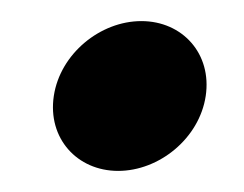

<svg xmlns="http://www.w3.org/2000/svg" viewBox="-20 -142 231 182"><path d="M31 -51C25 -11 53 20 92 20C131 20 169 -11 175 -51C181 -91 153 -122 114 -122C75 -122 37 -91 31 -51Z"/></svg>

Font: Charger Pro
Style: ExBdNarObl
Weight: 400
Designer: Jasper
Foundry: Cannot Into Space Fonts
Version: Version 1.09